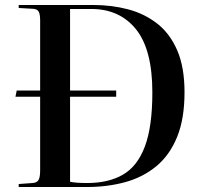

<svg xmlns="http://www.w3.org/2000/svg" viewBox="-20 -750 810 770"><path d="M354 -730Q428 -730 494 -712.5Q560 -695 611 -655Q662 -615 691 -547.5Q720 -480 720 -380Q720 -273 690 -200Q660 -127 606.5 -83Q553 -39 482 -19.5Q411 0 328 0H55V-12L110 -16Q128 -17 134.5 -28Q141 -39 141 -67V-362H42L47 -387H141V-669Q141 -694 134.5 -704.5Q128 -715 107 -715L55 -718V-730ZM330 -16Q415 -16 473 -49.5Q531 -83 561 -162.5Q591 -242 591 -380Q591 -551 525.5 -632.5Q460 -714 346 -714H261V-387H446V-362H261V-21Q284 -16 330 -16Z"/></svg>

Font: Literata 72pt Medium
Style: Regular
Weight: 500
Designer: Latin by Veronika Burian and Jose Scaglione. Greek by Irene Vlachou. Cyrillic by Vera Evstafieva.
Foundry: TypeTogether
Version: Version 3.002